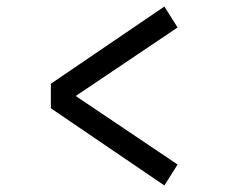

<svg xmlns="http://www.w3.org/2000/svg" viewBox="-20 -556 690 587"><path d="M482.5 -536 523 -472 211.5 -262.5 523 -53 482.5 11 135.5 -225V-300Z"/></svg>

Font: Trispace
Style: Regular
Weight: 400
Designer: Tyler Finck
Foundry: Etcetera Type Company
Version: Version 1.210; ttfautohint (v1.8.3)